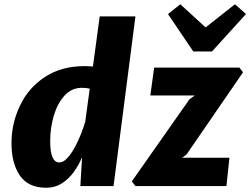

<svg xmlns="http://www.w3.org/2000/svg" viewBox="-20 -875 1177 903"><path d="M198 8Q112 8 73 -50Q34 -108 34 -201Q34 -295 74 -378Q113 -461.5 191 -512.8Q269 -564 377 -564Q387 -564 397.2 -563.5Q407.5 -563 417 -562L449 -798H617L514 0H358L366 -136Q350 -97.5 326 -64.8Q302 -32 270 -12Q238 8 198 8ZM259 -111Q278 -111 297 -132Q316 -153 332.8 -184.2Q349.5 -215.5 362 -247.8Q374.5 -280 381 -303L402 -458Q387.5 -462 365 -462Q317 -462 284 -426Q250.5 -389.5 233.2 -331.5Q216 -273.5 216 -211Q216 -111 259 -111ZM617 0 600 -22 871 -408 896 -426H687L705 -557H1106L1123 -535L857 -148L836 -133H1059L1045 0ZM889 -633 770 -809 828 -855 947 -746 1085 -855 1137 -809 977 -633Z"/></svg>

Font: Merriweather Sans ExtraBold
Style: Italic
Weight: 800
Italic angle: -7.5°
Designer: Eben Sorkin
Foundry: Eben Sorkin
Version: Version 2.001; ttfautohint (v1.8.3)